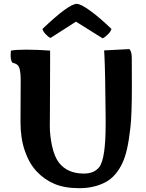

<svg xmlns="http://www.w3.org/2000/svg" viewBox="-20 -964 763 1001"><path d="M667 -661.1Q667 -661.1 667.5 -510.3Q667.5 -366.2 659.9 -299.1Q652.3 -231.9 642.3 -187.7Q632.3 -143.6 617.2 -111.8Q602.1 -80.1 580.3 -54.7Q558.6 -29.3 529.3 -13.7Q470.2 17.1 393.6 17.1Q316.9 17.1 264.4 -5.1Q211.9 -27.3 172.1 -69.3Q132.3 -111.3 109.6 -177.2Q86.9 -243.2 86.9 -325.7Q86.9 -326.7 86.9 -328.1L87.9 -548.8Q87.9 -612.3 70.3 -626Q61.5 -633.3 44.9 -637.2Q35.6 -648.9 35.6 -670.9Q35.6 -692.9 37.1 -700.2Q61.5 -705.1 117.9 -705.1Q174.3 -705.1 241.2 -700.2V-615.2L240.2 -366.2Q239.7 -356 239.7 -306.2Q239.7 -256.3 251.7 -201.7Q263.7 -147 287.1 -116.2Q331.5 -59.1 417 -59.1Q470.2 -59.1 496.6 -91.8Q530.8 -133.8 530.8 -315.9V-351.1Q528.8 -591.8 524.4 -673.8L522.9 -701.2L654.8 -708Q667 -694.8 667 -661.1ZM201.2 -813Q338.4 -943.8 379.9 -943.8Q401.9 -943.8 453.1 -906Q504.4 -868.2 561 -813Q557.6 -800.3 543.5 -785.6Q529.3 -771 515.1 -764.2L376 -851.1L243.2 -766.1Q231.9 -771 218.3 -785.4Q204.6 -799.8 201.2 -813Z"/></svg>

Font: Marko One
Style: Regular
Weight: 400
Designer: Zhenya Spizhovyi
Foundry: Cyreal
Version: Version 1.003